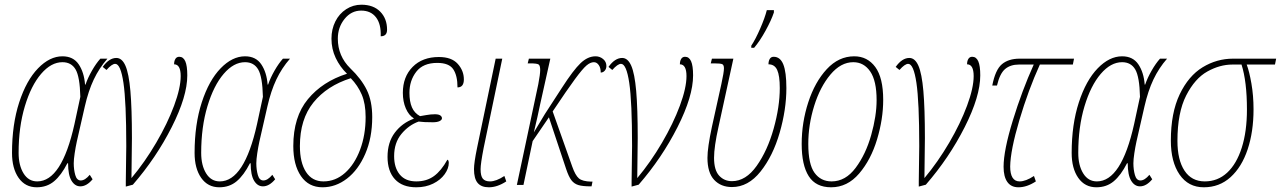

<svg xmlns="http://www.w3.org/2000/svg" viewBox="-20 -785 5437 815"><path d="M31 -136Q31 -257 61.5 -350.5Q92 -444 141.5 -495Q191 -546 245 -546Q291 -546 314 -512Q337 -478 341 -426H343Q353 -455 370.5 -485.5Q388 -516 406 -536H436Q401 -496 378 -447.5Q355 -399 340 -333L306 -184Q301 -161 297 -134.5Q293 -108 293 -92Q293 -65 299.5 -42Q306 -19 323 -19Q341 -19 361 -43L373 -24Q348 6 321 6Q298 6 283.5 -18Q269 -42 269 -92H266Q240 -41 209.5 -15.5Q179 10 136 10Q87 10 59 -30Q31 -70 31 -136ZM296 -258 321 -374Q319 -459 301 -490Q283 -521 245 -521Q197 -521 154.5 -471.5Q112 -422 85.5 -334Q59 -246 59 -136Q59 -83 80 -49Q101 -15 138 -15Q242 -15 296 -258Z M514 -14Q516 -124 516 -165Q516 -353 504 -433.5Q492 -514 469 -514Q455 -514 432 -488L416 -501Q443 -539 474 -539Q498 -539 512.5 -506Q527 -473 533.5 -399Q540 -325 540 -199Q540 -155 538 -29Q595 -97 643 -179Q691 -261 719 -336.5Q747 -412 747 -462Q747 -512 719 -512Q719 -526 724.5 -535Q730 -544 741 -544Q758 -544 766.5 -525Q775 -506 775 -465Q775 -376 709 -245.5Q643 -115 544 -1L514 7Z M806 -136Q806 -257 836.5 -350.5Q867 -444 916.5 -495Q966 -546 1020 -546Q1066 -546 1089 -512Q1112 -478 1116 -426H1118Q1128 -455 1145.5 -485.5Q1163 -516 1181 -536H1211Q1176 -496 1153 -447.5Q1130 -399 1115 -333L1081 -184Q1076 -161 1072 -134.5Q1068 -108 1068 -92Q1068 -65 1074.5 -42Q1081 -19 1098 -19Q1116 -19 1136 -43L1148 -24Q1123 6 1096 6Q1073 6 1058.5 -18Q1044 -42 1044 -92H1041Q1015 -41 984.5 -15.5Q954 10 911 10Q862 10 834 -30Q806 -70 806 -136ZM1071 -258 1096 -374Q1094 -459 1076 -490Q1058 -521 1020 -521Q972 -521 929.5 -471.5Q887 -422 860.5 -334Q834 -246 834 -136Q834 -83 855 -49Q876 -15 913 -15Q1017 -15 1071 -258Z M1225 -165Q1225 -289 1287 -364Q1349 -439 1453 -472Q1423 -501 1405 -539Q1387 -577 1387 -621Q1387 -661 1403.5 -694Q1420 -727 1449.5 -746Q1479 -765 1514 -765Q1565 -765 1594 -735.5Q1623 -706 1623 -659Q1623 -631 1596 -631Q1598 -683 1576 -711.5Q1554 -740 1513 -740Q1471 -740 1442.5 -704.5Q1414 -669 1414 -621Q1414 -547 1467 -495Q1514 -450 1537 -403Q1560 -356 1560 -288Q1560 -200 1530.5 -132Q1501 -64 1453 -27Q1405 10 1349 10Q1290 10 1257.5 -37.5Q1225 -85 1225 -165ZM1532 -288Q1532 -345 1515.5 -383.5Q1499 -422 1469 -453Q1368 -421 1310.5 -350Q1253 -279 1253 -165Q1253 -95 1279 -55Q1305 -15 1353 -15Q1404 -15 1444.5 -51Q1485 -87 1508.5 -149.5Q1532 -212 1532 -288Z M1625 -119Q1625 -181 1656 -222Q1687 -263 1736 -281V-283Q1715 -296 1702.5 -325Q1690 -354 1690 -391Q1690 -459 1731.5 -501Q1773 -543 1843 -543Q1897 -543 1923 -514Q1949 -485 1949 -448Q1949 -414 1922 -414Q1922 -464 1904 -491Q1886 -518 1836 -518Q1776 -518 1747 -480.5Q1718 -443 1718 -391Q1718 -354 1728.5 -329.5Q1739 -305 1763 -292Q1770 -293 1789 -296.5Q1808 -300 1826 -300Q1842 -300 1849 -295Q1856 -290 1856 -283Q1856 -276 1846 -271Q1836 -266 1817 -266Q1778 -266 1757 -269Q1715 -254 1684 -216.5Q1653 -179 1653 -122Q1653 -73 1677 -44Q1701 -15 1747 -15Q1791 -15 1822 -37.5Q1853 -60 1879 -107Q1882 -107 1883.5 -102.5Q1885 -98 1885 -94Q1885 -70 1867.5 -45.5Q1850 -21 1818.5 -5.5Q1787 10 1747 10Q1688 10 1656.5 -24Q1625 -58 1625 -119Z M1992 -67Q1992 -94 2005 -157L2084 -536H2112L2033 -157Q2020 -90 2020 -67Q2020 -38 2029.5 -26.5Q2039 -15 2060 -15Q2086 -15 2121 -38L2129 -15Q2091 10 2055 10Q2023 10 2007.5 -8.5Q1992 -27 1992 -67Z M2554 -505Q2554 -493 2547 -485Q2540 -477 2530 -477Q2530 -497 2521.5 -509Q2513 -521 2501 -521Q2486 -521 2469.5 -507Q2453 -493 2420.5 -449Q2388 -405 2326 -312L2409 -78Q2422 -41 2437 -28Q2452 -15 2489 -14H2495L2491 6H2486Q2453 6 2435 0.5Q2417 -5 2405.5 -20Q2394 -35 2383 -68L2310 -287L2241 -186L2202 0H2174L2265 -428Q2273 -470 2273 -488Q2273 -507 2266 -511.5Q2259 -516 2230 -516H2220L2225 -536H2316L2273 -343Q2262 -289 2246 -223L2293 -301L2365 -412Q2414 -488 2444.5 -517Q2475 -546 2508 -546Q2526 -546 2540 -534.5Q2554 -523 2554 -505Z M2661 -14Q2663 -124 2663 -165Q2663 -353 2651 -433.5Q2639 -514 2616 -514Q2602 -514 2579 -488L2563 -501Q2590 -539 2621 -539Q2645 -539 2659.5 -506Q2674 -473 2680.5 -399Q2687 -325 2687 -199Q2687 -155 2685 -29Q2742 -97 2790 -179Q2838 -261 2866 -336.5Q2894 -412 2894 -462Q2894 -512 2866 -512Q2866 -526 2871.5 -535Q2877 -544 2888 -544Q2905 -544 2913.5 -525Q2922 -506 2922 -465Q2922 -376 2856 -245.5Q2790 -115 2691 -1L2661 7Z M2983 -115Q2983 -158 3002 -247L3042 -428Q3053 -478 3053 -495Q3053 -509 3046 -512.5Q3039 -516 3011 -516H2997L3002 -536H3093L3030 -247Q3011 -162 3011 -115Q3011 -63 3032.5 -39.5Q3054 -16 3087 -16Q3146 -16 3192 -81Q3238 -146 3264 -239Q3290 -332 3290 -411Q3290 -464 3279 -488Q3268 -512 3242 -512Q3242 -526 3247.5 -535Q3253 -544 3264 -544Q3292 -544 3305 -511.5Q3318 -479 3318 -411Q3318 -320 3289.5 -221.5Q3261 -123 3208.5 -57Q3156 9 3087 9Q3040 9 3011.5 -21.5Q2983 -52 2983 -115ZM3169 -591Q3187 -618 3207 -664Q3227 -710 3235 -742H3265V-732Q3254 -699 3229.5 -654.5Q3205 -610 3181 -582H3169Z M3383 -174Q3383 -265 3411 -351Q3439 -437 3489.5 -491.5Q3540 -546 3606 -546Q3662 -546 3695.5 -500.5Q3729 -455 3729 -361Q3729 -280 3703 -193.5Q3677 -107 3627 -48.5Q3577 10 3508 10Q3443 10 3413 -37Q3383 -84 3383 -174ZM3701 -360Q3701 -442 3674 -481.5Q3647 -521 3602 -521Q3549 -521 3505 -468.5Q3461 -416 3436 -335.5Q3411 -255 3411 -174Q3411 -88 3437.5 -51.5Q3464 -15 3510 -15Q3569 -15 3612 -72.5Q3655 -130 3678 -211.5Q3701 -293 3701 -360Z M3880 -14Q3882 -124 3882 -165Q3882 -353 3870 -433.5Q3858 -514 3835 -514Q3821 -514 3798 -488L3782 -501Q3809 -539 3840 -539Q3864 -539 3878.5 -506Q3893 -473 3899.5 -399Q3906 -325 3906 -199Q3906 -155 3904 -29Q3961 -97 4009 -179Q4057 -261 4085 -336.5Q4113 -412 4113 -462Q4113 -512 4085 -512Q4085 -526 4090.5 -535Q4096 -544 4107 -544Q4124 -544 4132.5 -525Q4141 -506 4141 -465Q4141 -376 4075 -245.5Q4009 -115 3910 -1L3880 7Z M4240 -77Q4240 -146 4279 -273Q4318 -400 4368 -511H4305Q4269 -511 4246.5 -492Q4224 -473 4212 -422H4192Q4205 -489 4233 -512.5Q4261 -536 4308 -536H4539L4534 -511H4394Q4345 -403 4307 -275Q4269 -147 4268 -78Q4268 -47 4278 -31Q4288 -15 4308 -15Q4334 -15 4369 -38L4377 -15Q4339 10 4303 10Q4272 10 4256 -12.5Q4240 -35 4240 -77Z M4529 -136Q4529 -257 4559.5 -350.5Q4590 -444 4639.5 -495Q4689 -546 4743 -546Q4789 -546 4812 -512Q4835 -478 4839 -426H4841Q4851 -455 4868.5 -485.5Q4886 -516 4904 -536H4934Q4899 -496 4876 -447.5Q4853 -399 4838 -333L4804 -184Q4799 -161 4795 -134.5Q4791 -108 4791 -92Q4791 -65 4797.5 -42Q4804 -19 4821 -19Q4839 -19 4859 -43L4871 -24Q4846 6 4819 6Q4796 6 4781.5 -18Q4767 -42 4767 -92H4764Q4738 -41 4707.5 -15.5Q4677 10 4634 10Q4585 10 4557 -30Q4529 -70 4529 -136ZM4794 -258 4819 -374Q4817 -459 4799 -490Q4781 -521 4743 -521Q4695 -521 4652.5 -471.5Q4610 -422 4583.5 -334Q4557 -246 4557 -136Q4557 -83 4578 -49Q4599 -15 4636 -15Q4740 -15 4794 -258Z M4950 -188Q4950 -306 4987.5 -384.5Q5025 -463 5085 -499.5Q5145 -536 5214 -536H5397L5392 -511H5272Q5283 -482 5292 -430.5Q5301 -379 5301 -321Q5301 -226 5276 -151Q5251 -76 5203.5 -33Q5156 10 5090 10Q5024 10 4987 -44Q4950 -98 4950 -188ZM5273 -320Q5273 -439 5250 -511H5211Q5158 -511 5105 -481.5Q5052 -452 5015 -379.5Q4978 -307 4978 -187Q4978 -106 5008 -60.5Q5038 -15 5094 -15Q5149 -15 5189 -52Q5229 -89 5251 -158Q5273 -227 5273 -320Z"/></svg>

Font: Noto Serif CondThin
Style: Italic
Weight: 250
Width: 3
Italic angle: -12°
Designer: Monotype Design Team
Foundry: Monotype Imaging Inc.
Version: Version 1.001